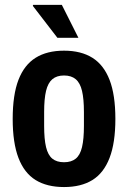

<svg xmlns="http://www.w3.org/2000/svg" viewBox="-20 -744 518 776"><path d="M238.8 12Q170 12 124 -16.3Q78 -44.7 54.6 -105.8Q31.3 -166.9 31.3 -263.2Q31.3 -360.6 54.6 -421.2Q78 -481.8 124 -510.5Q170 -539.2 238.8 -539.2Q307.5 -539.2 353.4 -510.5Q399.3 -481.8 422.8 -421.2Q446.3 -360.6 446.3 -263.2Q446.3 -166.9 422.8 -105.8Q399.3 -44.7 353.4 -16.3Q307.5 12 238.8 12ZM238.8 -88.3Q268.2 -88.3 286 -102.7Q303.9 -117.1 311.5 -149.4Q319.2 -181.8 319.2 -234.8V-291.4Q319.2 -344.4 311.5 -376.7Q303.9 -408.9 286 -423.9Q268.2 -438.9 238.8 -438.9Q209.4 -438.9 191.6 -423.9Q173.9 -408.9 166.1 -376.7Q158.4 -344.4 158.4 -291.4V-234.8Q158.4 -181.8 166.1 -149.4Q173.9 -117.1 191.6 -102.7Q209.4 -88.3 238.8 -88.3ZM296.9 -591.2H212L112.7 -720.2L113.9 -724.2H230Z"/></svg>

Font: Archivo SemiBold Condensed
Style: Regular
Weight: 600
Width: 3
Version: Version 2.001